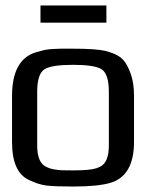

<svg xmlns="http://www.w3.org/2000/svg" viewBox="-20 -672 535 702"><path d="M470 -321V-153Q470 -28 382 -3Q336 10 247 10Q181 10 151 6.5Q121 3 86 -14Q24 -42 24 -153V-321Q24 -455 112 -481Q129 -486 142 -489Q155 -492 175.5 -493Q196 -494 204 -494Q212 -494 247 -494Q330 -494 365 -486Q373 -484 382 -481Q414 -471 430 -453.5Q446 -436 458 -402Q470 -369 470 -321ZM378 -140V-336Q378 -402 351 -419Q325 -435 247 -435Q169 -435 143 -419Q116 -402 116 -336V-140Q116 -77 149 -62Q163 -55 179 -52.5Q195 -50 205 -49.5Q215 -49 247 -49Q310 -49 333 -57Q339 -59 345 -62Q378 -77 378 -140ZM369 -589H128V-652H369Z"/></svg>

Font: Gamestation Display
Style: Regular
Weight: 400
Designer: Jonas Hecksher
Foundry: Jonas Hecksher, Playtypeª, e-types AS
Version: Version 1.003